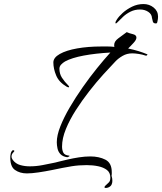

<svg xmlns="http://www.w3.org/2000/svg" viewBox="-20 -824 802 950"><path d="M690 -804Q719 -804 740.5 -786.5Q762 -769 762 -742Q762 -730 759 -718Q759 -716 757.5 -712Q756 -708 752 -708Q739 -708 736.5 -716.5Q734 -725 732 -735Q731 -754 713.5 -765.5Q696 -777 673 -777Q647 -777 626 -766.5Q605 -756 590 -742Q575 -728 565.5 -718Q556 -708 554 -708Q551 -708 551 -711Q551 -717 558 -727Q568 -743 587.5 -760.5Q607 -778 633.5 -791Q660 -804 690 -804ZM313 -46Q291 -49 279.5 -61Q268 -73 264.5 -89.5Q261 -106 261 -120Q261 -154 278.5 -198.5Q296 -243 325 -292.5Q354 -342 389 -392Q424 -442 460 -486.5Q496 -531 526 -564Q453 -560 394 -549Q335 -538 302 -520Q290 -513 282 -504Q274 -495 274 -484Q274 -459 286.5 -439.5Q299 -420 319 -400Q322 -397 322 -394Q322 -392 319 -392Q316 -392 310 -395Q272 -417 258 -450.5Q244 -484 244 -515Q244 -539 276 -557Q308 -575 362 -584.5Q416 -594 481 -594Q497 -594 513.5 -594Q530 -594 546 -592Q545 -594 545 -597Q545 -600 545 -602Q545 -619 565 -634Q576 -643 588 -651Q600 -659 607 -665Q620 -659 637.5 -655Q655 -651 655 -638Q655 -627 641 -612Q637 -607 625.5 -595.5Q614 -584 614 -584Q643 -578 665.5 -571Q688 -564 707 -556Q709 -558 709 -553Q709 -552 707 -550Q705 -548 700 -549Q686 -554 667 -557Q648 -560 634 -560Q608 -560 586.5 -547.5Q565 -535 551 -520Q526 -494 491.5 -456Q457 -418 421.5 -372.5Q386 -327 355.5 -279.5Q325 -232 306 -185.5Q287 -139 287 -99Q287 -81 293.5 -68.5Q300 -56 322 -54Q324 -54 324 -52Q324 -51 319.5 -48.5Q315 -46 313 -46ZM504 106Q492 106 500 96Q510 86 518 79Q526 72 526 55Q526 30 509 17Q492 4 465.5 -1.5Q439 -7 409 -7Q370 -7 335.5 -1.5Q301 4 288 7Q269 11 236.5 17.5Q204 24 170.5 29Q137 34 113 34Q78 34 53.5 16.5Q29 -1 31 -52Q32 -59 33.5 -66.5Q35 -74 42 -80Q42 -80 42.5 -80.5Q43 -81 44 -81Q47 -81 50 -79Q53 -77 48 -72Q37 -62 37 -50Q37 -41 43 -33Q57 -14 79.5 -7.5Q102 -1 127 -1Q159 -1 190 -7Q221 -13 240 -17Q252 -19 272 -24.5Q292 -30 316 -35Q342 -41 371 -45.5Q400 -50 427 -50Q470 -50 501.5 -34Q533 -18 533 28Q533 32 533 36.5Q533 41 532 46Q534 52 535 58.5Q536 65 536 71Q536 81 532 89.5Q528 98 517 103Q510 106 504 106Z"/></svg>

Font: The Nautigal
Style: Regular
Weight: 400
Designer: Robert E. Leuschke
Foundry: Robert E. Leuschke
Version: Version 1.100; ttfautohint (v1.8.3)